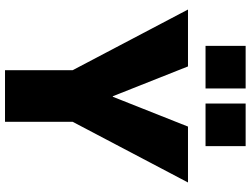

<svg xmlns="http://www.w3.org/2000/svg" viewBox="-137 -863 1000 766"><g transform="rotate(90 363.0 -480.0)"><path d="M393 -800V-960H563V-800ZM163 -800V-960H333V-800ZM364 -430H366L485 -730H708L466 -270V0H260V-270L18 -730H245Z"/></g></svg>

Font: Mplus 1p Black
Style: Regular
Weight: 900
Version: Version 1.061